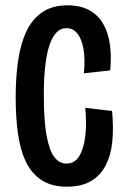

<svg xmlns="http://www.w3.org/2000/svg" viewBox="-20 -691 474 723"><path d="M232 12Q176 12 138.5 -11.5Q101 -35 79 -79Q57 -123 48 -185.5Q39 -248 39 -325Q39 -401 48.5 -464.5Q58 -528 80 -574Q102 -620 140 -645.5Q178 -671 234 -671Q283 -671 316.5 -652.5Q350 -634 369 -600.5Q388 -567 394 -522.5Q400 -478 395 -426L296 -415Q301 -468 294.5 -506Q288 -544 271.5 -564.5Q255 -585 231 -585Q208 -585 192 -568Q176 -551 165.5 -518.5Q155 -486 150 -439Q145 -392 145 -333Q145 -237 155.5 -180Q166 -123 185 -99Q204 -75 230 -75Q261 -75 278 -102.5Q295 -130 301 -177.5Q307 -225 301 -285L402 -273Q408 -211 403 -159Q398 -107 378 -68.5Q358 -30 322.5 -9Q287 12 232 12Z"/></svg>

Font: Bricolage Grotesque 48pt Condensed Medium
Style: Regular
Weight: 500
Width: 3
Designer: Mathieu Triay
Foundry: Atelier Triay
Version: Version 1.001;gftools[0.9.33.dev8+g029e19f]